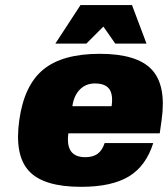

<svg xmlns="http://www.w3.org/2000/svg" viewBox="-20 -720 656 750"><path d="M604 -199.2H247.1Q234.4 -106 313 -106Q342.8 -106 361.1 -119.1Q379.4 -132.3 388.7 -161.1H578.6Q550.3 -71.3 483.4 -30.8Q416.5 9.8 296.4 9.8Q150.4 9.8 93.3 -51.8Q36.1 -113.3 55.2 -250Q74.2 -386.7 148.9 -448.2Q223.6 -509.8 369.6 -509.8Q515.1 -509.8 572.8 -448.2Q630.4 -386.7 611.3 -251ZM350.6 -394Q315.4 -394 292 -370.4Q268.6 -346.7 262.7 -305.2H416Q422.4 -351.6 406.5 -372.8Q390.6 -394 350.6 -394ZM552.2 -549.8H430.2L383.8 -616.2L317.4 -549.8H196.3L294.4 -700.2H495.6Z"/></svg>

Font: Fivo Sans Black
Style: Regular
Weight: 900
Designer: Alexander Slobzheninov
Foundry: Alexander Slobzheninov
Version: 1.0